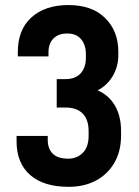

<svg xmlns="http://www.w3.org/2000/svg" viewBox="-20 -721 544 752"><path d="M98.6 -35.2Q44.9 -82 44.9 -167V-188.5H167V-172.9Q167 -137.7 187.5 -118.2Q207 -99.6 247.1 -99.6Q283.2 -99.6 305.7 -124Q327.1 -146.5 327.1 -189.5V-207Q327.1 -252.9 303.7 -276.4Q280.3 -299.8 237.3 -299.8H202.1V-411.1H236.3Q274.4 -411.1 294.9 -432.6Q316.4 -456.1 316.4 -494.1V-508.8Q316.4 -545.9 296.9 -568.4Q278.3 -589.8 243.2 -589.8Q209 -589.8 189.5 -570.3Q169.9 -550.8 169.9 -516.6V-500H49.8V-516.6Q49.8 -604.5 102.5 -652.3Q156.2 -701.2 248 -701.2Q339.8 -701.2 390.6 -651.4Q443.4 -600.6 443.4 -518.6V-503.9Q443.4 -460.9 421.9 -423.8Q400.4 -386.7 362.3 -367.2Q406.2 -348.6 430.7 -306.6Q454.1 -265.6 454.1 -208V-189.5Q454.1 -128.9 427.7 -83Q401.4 -38.1 355.5 -13.7Q309.6 10.7 249 10.7Q151.4 10.7 98.6 -35.2Z"/></svg>

Font: DINish
Style: Bold
Weight: 700
Designer: Bert Driehuis
Foundry: Playbeing
Version: Version 3.008; git-95204e4c-release